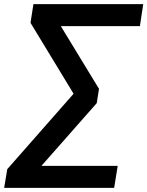

<svg xmlns="http://www.w3.org/2000/svg" viewBox="-40 -725 710 925"><path d="M-20 180 -5 90 323 -283 333 -243 107 -615 121 -705H650L634 -599H241L236 -627L437 -297L426 -228L135 102V74H527L510 180Z"/></svg>

Font: Mulish ExtraLight
Style: Italic
Weight: 200
Italic angle: -9°
Designer: Vernon Adams
Foundry: Vernon Adams
Version: Version 3.603